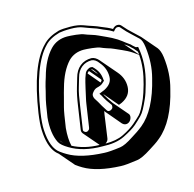

<svg xmlns="http://www.w3.org/2000/svg" viewBox="-103 -767 921 911"><g transform="rotate(-15 357.5 -311.5)"><path d="M513 -599C506 -603 498 -608 488 -612C478 -616 468 -620 459 -624C450 -628 439 -633 426 -637C413 -641 399 -646 383 -652C367 -658 346 -662 320 -662C294 -662 274 -661 262 -658C227 -648 200 -633 182 -613C129 -560 91 -457 68 -305C63 -270 61 -243 62 -222C64 -170 76 -132 96 -108C101 -103 105 -98 111 -94L172 -23C183 -15 193 -8 202 -3C244 22 304 36 381 39C398 40 425 37 461 32C479 30 502 19 533 -1L561 -19C570 -25 580 -32 589 -40C640 -82 678 -153 702 -254C715 -301 718 -352 711 -408C708 -430 702 -446 694 -456L633 -527L630 -530C620 -539 609 -550 596 -562C583 -574 572 -585 563 -596L555 -605C550 -610 545 -612 537 -612C529 -612 521 -608 513 -599ZM372 -234 377 -227C377 -226 378 -226 378 -226L438 -155C442 -151 447 -148 453 -147C460 -146 467 -148 473 -153C479 -158 482 -164 484 -171C486 -178 485 -184 482 -189L421 -260C407 -279 399 -293 395 -300C393 -304 390 -307 389 -310L390 -311L447 -244L462 -250C493 -265 508 -287 509 -316C510 -345 500 -371 480 -394L419 -465C417 -467 416 -469 414 -471C403 -484 391 -491 378 -492C356 -492 337 -486 321 -473C305 -460 295 -442 289 -420C287 -414 283 -399 276 -376C269 -353 263 -324 258 -289L241 -176C240 -169 242 -163 246 -158L307 -87C308 -86 308 -85 309 -84C258 -85 215 -96 179 -115C173 -140 172 -169 175 -203C182 -250 187 -283 192 -301C197 -319 201 -333 204 -346C207 -359 211 -373 216 -390C230 -441 250 -481 277 -510C297 -530 322 -540 353 -540C362 -540 375 -539 394 -537C413 -535 426 -532 433 -529C440 -526 449 -522 462 -518C475 -514 485 -511 493 -507C501 -503 513 -498 529 -491C545 -484 561 -476 576 -466C587 -459 595 -452 601 -448C605 -404 599 -357 585 -307C577 -279 570 -257 564 -243C548 -206 535 -182 525 -172C515 -162 503 -151 489 -139C475 -127 454 -113 427 -100C403 -88 373 -83 338 -83C340 -84 342 -86 343 -87C349 -92 352 -98 353 -105L369 -218C370 -223 371 -229 372 -234ZM390 -369 342 -426C343 -430 347 -433 351 -436L397 -382V-376L391 -370ZM389 -410 363 -441C366 -441 367 -440 367 -440C370 -437 373 -435 375 -432C381 -425 385 -418 389 -410ZM146 -137 137 -146C134 -149 132 -152 130 -155ZM601 -450 545 -515C550 -511 556 -508 561 -504C566 -500 571 -496 575 -491L583 -484L599 -465C600 -460 601 -455 601 -450ZM520 -593C526 -600 531 -602 535 -602C541 -602 544 -601 547 -598L555 -589C564 -578 576 -566 589 -554C602 -542 613 -531 623 -522C631 -515 637 -500 640 -476C647 -421 644 -371 632 -326C608 -226 571 -157 523 -118C514 -111 505 -104 496 -98L468 -80C438 -60 416 -50 401 -48C365 -43 338 -41 322 -42C246 -45 187 -59 147 -83C138 -88 129 -94 118 -102C91 -121 75 -160 72 -223C71 -243 73 -271 78 -305C101 -456 140 -557 189 -607C205 -625 230 -639 263 -648C275 -650 292 -652 318 -652C343 -652 364 -649 378 -643C394 -637 409 -631 422 -627C435 -623 445 -619 453 -615C462 -611 472 -606 483 -602C493 -598 501 -594 507 -590L514 -586ZM599 -487C595 -487 593 -489 591 -491L590 -492L582 -499C577 -505 573 -508 567 -512C562 -516 557 -519 552 -523C547 -527 537 -535 522 -545C506 -555 489 -564 473 -571C457 -578 446 -583 438 -587C430 -591 419 -595 406 -599C393 -603 384 -606 377 -609C368 -613 355 -616 336 -618C317 -620 302 -621 293 -621C260 -621 232 -610 210 -587C181 -556 160 -514 146 -462C141 -446 136 -431 133 -418C130 -405 127 -391 122 -373C117 -355 111 -322 104 -274C99 -223 105 -180 121 -149C128 -136 142 -125 162 -113C204 -87 258 -74 321 -74C363 -72 400 -77 430 -92C458 -106 480 -119 495 -132C509 -144 521 -156 531 -166C544 -179 556 -202 573 -240C580 -255 587 -277 595 -306C613 -369 617 -427 607 -480L606 -486ZM407 -378C405 -406 397 -426 372 -450C372 -450 366 -451 364 -451C357 -451 352 -448 346 -444C340 -440 335 -434 333 -427C332 -423 329 -417 326 -408C323 -398 319 -382 314 -360C309 -338 306 -323 304 -315C302 -306 300 -297 299 -289L282 -176C281 -171 280 -168 276 -165C272 -162 270 -160 265 -160C261 -160 257 -162 254 -165C251 -168 250 -171 251 -176L268 -289C273 -324 278 -353 285 -375C292 -398 296 -412 298 -419C303 -439 313 -455 327 -466C341 -477 357 -482 376 -482C388 -481 400 -474 411 -458C430 -436 438 -412 438 -386C438 -361 425 -344 398 -330L371 -319L378 -309C379 -307 382 -301 386 -294C390 -286 399 -273 413 -254C415 -251 415 -247 414 -242C413 -237 411 -235 407 -232C403 -229 399 -228 395 -228C390 -228 387 -230 385 -233L368 -260C364 -267 360 -275 355 -283C350 -291 346 -297 343 -302C339 -309 338 -317 339 -322C340 -325 341 -329 344 -332C352 -343 360 -348 368 -350C380 -353 390 -356 397 -363L408 -373Z"/></g></svg>

Font: AppleStorm
Style: ShdRgIta
Weight: 400
Foundry: Cannot Into Space Fonts
Version: Version 1.01